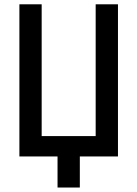

<svg xmlns="http://www.w3.org/2000/svg" viewBox="-20 -713 626 875"><path d="M416 0V-693.4H517.6V0ZM242.2 141.6V-63.5H343.8V141.6ZM68.4 0V-92.8H517.6V0ZM68.4 0V-693.4H169.9V0Z"/></svg>

Font: Cascadia Code
Style: Regular
Weight: 400
Designer: Aaron Bell
Foundry: Saja Typeworks
Version: Version 2404.023